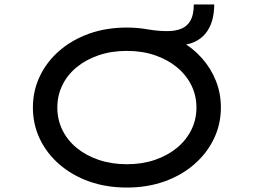

<svg xmlns="http://www.w3.org/2000/svg" viewBox="-20 -834 1142 864"><path d="M551 10Q458 10 381 -17.5Q304 -45 247 -94.5Q190 -144 159 -209.5Q128 -275 128 -350Q128 -425 159 -490.5Q190 -556 247 -605.5Q304 -655 381 -682.5Q458 -710 551 -710Q575 -710 598.5 -708Q622 -706 644 -702Q667 -698 689 -696Q711 -694 733 -694Q771 -694 797.5 -705.5Q824 -717 838 -743Q852 -769 852 -814H944Q944 -774 934.5 -741Q925 -708 905 -683.5Q885 -659 854.5 -645Q824 -631 782 -631L790 -651Q847 -619 888 -573Q929 -527 951.5 -470.5Q974 -414 974 -350Q974 -275 942.5 -209.5Q911 -144 854 -94.5Q797 -45 720 -17.5Q643 10 551 10ZM551 -95Q620 -95 677 -114.5Q734 -134 776 -168.5Q818 -203 841 -249.5Q864 -296 864 -350Q864 -404 841 -450.5Q818 -497 776 -531.5Q734 -566 677 -585.5Q620 -605 551 -605Q482 -605 424.5 -585.5Q367 -566 325 -531.5Q283 -497 260.5 -450.5Q238 -404 238 -350Q238 -296 260.5 -249.5Q283 -203 325 -168.5Q367 -134 424.5 -114.5Q482 -95 551 -95Z"/></svg>

Font: Lexend Zetta
Style: Regular
Weight: 400
Designer: Bonnie Shaver-Troup, Thomas Jockin
Foundry: Lexend
Version: Version 1.007